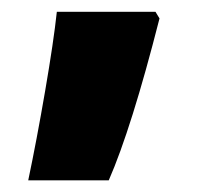

<svg xmlns="http://www.w3.org/2000/svg" viewBox="-20 -166 349 325"><path d="M243.2 -146 250 -134.8Q202.6 51.3 164.1 139.2H27.8Q42 71.8 56.4 -12Q70.8 -95.7 76.2 -146Z"/></svg>

Font: OpenSans-ExtraBold
Style: Regular
Weight: 800
Foundry: Ascender Corporation
Version: Version 1.10